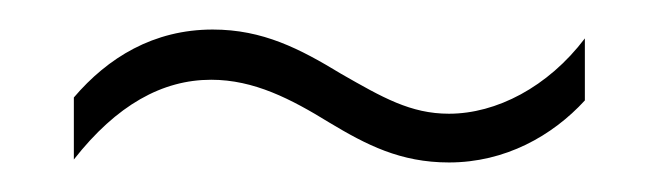

<svg xmlns="http://www.w3.org/2000/svg" viewBox="-20 -419 445 130"><path d="M203 -336C228 -321 251 -309 284 -309C322 -309 354 -327 376 -351V-393C351 -360 316 -342 284 -342C258 -342 239 -353 211 -369C183 -386 158 -399 124 -399C84 -399 53 -380 30 -353V-311C59 -348 90 -365 123 -365C152 -365 177 -352 203 -336Z"/></svg>

Font: Noto Sans ExtraCondensed ExtraLight
Style: Regular
Weight: 200
Width: 2
Designer: Monotype Design Team
Foundry: Monotype Imaging Inc.
Version: Version 2.013